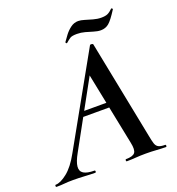

<svg xmlns="http://www.w3.org/2000/svg" viewBox="-177 -889 921 1001"><g transform="rotate(-20 283.5 -388.5)"><path d="M-34 0Q-38 0 -38 -6Q-38 -12 -34 -12Q-8 -12 30 -42Q68 -72 103 -136L382 -634Q384 -638 391.5 -637Q399 -636 400 -633L509 -84Q514 -57 519 -41Q524 -25 536 -18.5Q548 -12 573 -12Q577 -12 577 -6Q577 0 573 0Q547 0 520.5 -2Q494 -4 462 -4Q431 -4 406.5 -2Q382 0 356 0Q352 0 352 -6Q352 -12 356 -12Q394 -12 405.5 -27Q417 -42 408 -84L323 -505L379 -582L130 -129Q107 -88 104.5 -62Q102 -36 121 -24Q140 -12 181 -12Q185 -12 185 -6Q185 0 180 0Q157 0 123.5 -2Q90 -4 58 -4Q29 -4 10.5 -2Q-8 0 -34 0ZM202 -295 218 -323H405L407 -295ZM274 -686Q273 -684 269.5 -687Q266 -690 267 -693Q277 -708 291.5 -727Q306 -746 325 -760Q344 -774 367 -774Q381 -774 400.5 -768Q420 -762 443 -755.5Q466 -749 487 -749Q510 -749 523 -755Q536 -761 551 -776Q553 -778 556.5 -774.5Q560 -771 558 -769Q527 -720 508 -704Q489 -688 463 -688Q445 -688 424.5 -694.5Q404 -701 382 -707Q360 -713 338 -713Q310 -713 299.5 -706Q289 -699 274 -686Z"/></g></svg>

Font: Cormorant Light
Style: Italic
Weight: 300
Italic angle: -10°
Designer: Christian Thalmann (Catharsis Fonts)
Foundry: Catharsis Fonts
Version: Version 4.000